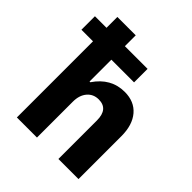

<svg xmlns="http://www.w3.org/2000/svg" viewBox="-214 -888 1020 1020"><g transform="rotate(45 296.0 -377.5)"><path d="M79 0V-755H217V-408H222.5Q285.5 -501.5 388.5 -501.5Q460.7 -501.5 501.3 -453.9Q542 -406.2 542 -322V0H391V-289.5Q391 -375.5 319 -375.5Q279 -375.5 254.5 -346.6Q230 -317.6 230 -270V0ZM-8 -572V-673.5H387.5V-572Z"/></g></svg>

Font: Google Sans Code
Style: Regular
Weight: 400
Monospace: yes
Designer: Google Sans Code Authors
Foundry: Google LLC
Version: Version 6.000